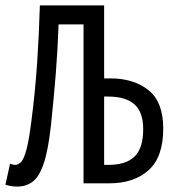

<svg xmlns="http://www.w3.org/2000/svg" viewBox="-28 -676 648 708"><path d="M35 12Q25 12 14.5 10.5Q4 9 -8 5L9 -72Q14 -71 18.5 -69.5Q23 -68 27 -68Q39 -68 49.5 -78.5Q60 -89 69.5 -124Q79 -159 88 -232Q102 -340 109 -445Q116 -550 119 -656H356V-387H378Q465 -387 519.5 -343.5Q574 -300 574 -202Q574 -97 520 -48.5Q466 0 375 0H280V-586H188Q185 -497 178 -408Q171 -319 160 -215Q150 -123 133.5 -74Q117 -25 93 -6.5Q69 12 35 12ZM356 -68H372Q437 -68 468.5 -99Q500 -130 500 -200Q500 -262 468 -291Q436 -320 369 -320H356Z"/></svg>

Font: SauceCodePro NFM
Style: Regular
Weight: 400
Monospace: yes
Designer: Paul D. Hunt, Teo Tuominen
Foundry: Adobe
Version: Version 2.042;hotconv 1.1.0;makeotfexe 2.6.0;Nerd Fonts 3.3.